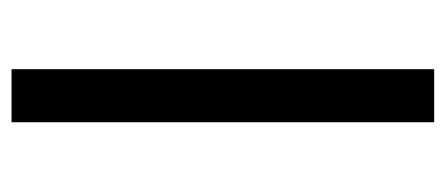

<svg xmlns="http://www.w3.org/2000/svg" viewBox="-240 -533 773 333"><g transform="rotate(-90 146.5 -366.5)"><path d="M101 0H193V-733H101Z"/></g></svg>

Font: Noto Sans HK
Style: Regular
Weight: 400
Designer: Ryoko NISHIZUKA 西塚涼子 (kana, bopomofo & ideographs); Paul D. Hunt (Latin, Greek & Cyrillic); Sandoll Communications 산돌커뮤니
Foundry: Adobe
Version: Version 2.004;hotconv 1.0.118;makeotfexe 2.5.65603